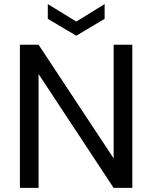

<svg xmlns="http://www.w3.org/2000/svg" viewBox="-20 -916 743 936"><path d="M534 -698V-144L168 -698H77V0H168V-555L534 0H625V-698ZM352 -811 213 -896V-824L352 -742L490 -824V-896Z"/></svg>

Font: Matrixport Regular
Style: Regular
Weight: 400
Designer: Ninad Kale (Devanagari), Jonny Pinhorn (Latin)
Foundry: Indian Type Foundry
Version: Version 3.200;PS 1.000;hotconv 16.6.54;makeotf.lib2.5.65590